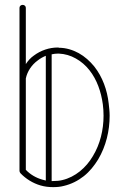

<svg xmlns="http://www.w3.org/2000/svg" viewBox="-20 -766 505 788"><path d="M86 -69V-444C92 -473 110 -500 135 -518C145 -526 156 -532 168 -537V-25C163 -26 158 -28 153 -29C128 -36 104 -50 86 -69ZM86 -503V-734C86 -741 80 -746 73 -746C66 -746 60 -741 60 -734V-64C60 -61 62 -58 64 -55C86 -32 115 -14 146 -5C163 0 180 2 198 2C213 2 227 1 242 -3C272 -10 300 -24 324 -43C348 -62 367 -86 383 -112C415 -166 430 -229 430 -291C430 -308 428 -325 426 -342C420 -396 401 -450 367 -493C349 -515 328 -534 303 -548C279 -561 251 -570 222 -570C221 -571 219 -571 217 -571C182 -571 147 -559 119 -538C106 -529 95 -517 86 -503ZM192 -543C201 -545 209 -546 217 -546C219 -546 220 -546 222 -546C246 -545 270 -538 291 -526C313 -514 332 -497 347 -478C378 -439 395 -389 402 -338C404 -323 405 -307 405 -291C405 -233 391 -174 361 -125C347 -101 329 -80 308 -63C287 -46 262 -33 236 -27C224 -24 211 -23 198 -23C196 -23 194 -23 192 -23Z"/></svg>

Font: LS
Style: LightAlt
Weight: 250
Designer: BSozoo
Foundry: BSozoo
Version: Version 001.000